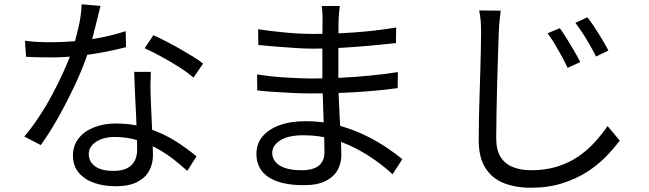

<svg xmlns="http://www.w3.org/2000/svg" viewBox="-20 -822 3040 900"><path d="M97 -631Q125 -627 156 -625.5Q187 -624 219 -624Q274 -624 332.5 -629Q391 -634 451 -645.5Q511 -657 569 -676L571 -601Q522 -588 463.5 -577Q405 -566 342.5 -559.5Q280 -553 219 -553Q192 -553 161.5 -553.5Q131 -554 102 -556ZM451 -794Q445 -770 436 -733Q427 -696 416.5 -655.5Q406 -615 394 -579Q370 -507 333 -427.5Q296 -348 254 -273Q212 -198 171 -142L94 -182Q127 -221 160.5 -271Q194 -321 223.5 -376Q253 -431 277 -484Q301 -537 317 -581Q333 -629 347 -689.5Q361 -750 363 -802ZM687 -485Q686 -454 685.5 -429.5Q685 -405 686 -377Q687 -353 688.5 -315.5Q690 -278 692 -236.5Q694 -195 695.5 -157Q697 -119 697 -94Q697 -54 679 -21Q661 12 622.5 31.5Q584 51 522 51Q467 51 422 35.5Q377 20 349.5 -12Q322 -44 322 -93Q322 -140 348.5 -173.5Q375 -207 420.5 -225Q466 -243 522 -243Q606 -243 676.5 -219.5Q747 -196 803.5 -160Q860 -124 901 -89L858 -21Q829 -47 793.5 -75Q758 -103 715 -126.5Q672 -150 623 -165Q574 -180 519 -180Q464 -180 430 -157Q396 -134 396 -100Q396 -65 425 -43Q454 -21 512 -21Q554 -21 578 -34.5Q602 -48 612.5 -70.5Q623 -93 623 -120Q623 -148 621.5 -193Q620 -238 617.5 -289.5Q615 -341 612.5 -392.5Q610 -444 609 -485ZM887 -458Q860 -482 819 -508Q778 -534 734.5 -557.5Q691 -581 658 -596L699 -657Q726 -645 759 -628Q792 -611 825 -592Q858 -573 886.5 -555.5Q915 -538 932 -524Z M1573 -794Q1571 -781 1569.5 -765Q1568 -749 1567 -727Q1567 -712 1566.5 -682Q1566 -652 1566 -614.5Q1566 -577 1566 -539Q1566 -501 1566 -469Q1566 -419 1568 -364Q1570 -309 1573 -257Q1576 -205 1578 -162Q1580 -119 1580 -94Q1580 -59 1563.5 -27Q1547 5 1508.5 25.5Q1470 46 1404 46Q1296 46 1239 8.5Q1182 -29 1182 -101Q1182 -147 1209.5 -181Q1237 -215 1289 -234.5Q1341 -254 1413 -254Q1492 -254 1561.5 -235.5Q1631 -217 1689 -189Q1747 -161 1792 -130.5Q1837 -100 1866 -76L1820 -5Q1786 -37 1741.5 -69Q1697 -101 1644.5 -128Q1592 -155 1531.5 -171.5Q1471 -188 1403 -188Q1331 -188 1293.5 -164Q1256 -140 1256 -105Q1256 -83 1270 -64.5Q1284 -46 1315 -35Q1346 -24 1395 -24Q1424 -24 1448 -31.5Q1472 -39 1486.5 -58Q1501 -77 1501 -111Q1501 -140 1499.5 -186.5Q1498 -233 1496 -285.5Q1494 -338 1492.5 -387Q1491 -436 1491 -469Q1491 -503 1491 -538.5Q1491 -574 1491 -609Q1491 -644 1491.5 -676Q1492 -708 1492 -734Q1492 -746 1491 -765Q1490 -784 1488 -794ZM1190 -685Q1215 -681 1248 -677Q1281 -673 1317.5 -669.5Q1354 -666 1387.5 -664.5Q1421 -663 1446 -663Q1541 -663 1640.5 -670Q1740 -677 1837 -693L1836 -620Q1781 -614 1716 -608Q1651 -602 1582.5 -598Q1514 -594 1447 -594Q1412 -594 1364 -597Q1316 -600 1269.5 -604Q1223 -608 1191 -611ZM1185 -473Q1212 -469 1245 -465Q1278 -461 1313 -459Q1348 -457 1380 -455.5Q1412 -454 1437 -454Q1510 -454 1578.5 -457.5Q1647 -461 1713.5 -467.5Q1780 -474 1845 -484L1844 -409Q1794 -402 1744.5 -397.5Q1695 -393 1645.5 -390Q1596 -387 1544.5 -385.5Q1493 -384 1436 -384Q1402 -384 1357.5 -386Q1313 -388 1267.5 -391Q1222 -394 1186 -398Z M2604 -690Q2617 -673 2635 -644Q2653 -615 2670.5 -585Q2688 -555 2700 -531L2641 -504Q2628 -531 2612.5 -559.5Q2597 -588 2580.5 -615.5Q2564 -643 2547 -666ZM2733 -741Q2747 -724 2765.5 -696Q2784 -668 2802 -638Q2820 -608 2832 -585L2774 -557Q2761 -583 2745 -611Q2729 -639 2711.5 -666Q2694 -693 2677 -715ZM2327 -772Q2324 -747 2321.5 -722Q2319 -697 2318 -671Q2317 -629 2314.5 -567Q2312 -505 2310.5 -435.5Q2309 -366 2307.5 -297Q2306 -228 2306 -173Q2306 -118 2327 -85.5Q2348 -53 2385 -38.5Q2422 -24 2470 -24Q2538 -24 2593 -41.5Q2648 -59 2691 -88.5Q2734 -118 2767.5 -155Q2801 -192 2828 -231L2885 -163Q2859 -128 2821.5 -89Q2784 -50 2733 -17Q2682 16 2616 37Q2550 58 2468 58Q2396 58 2341 36Q2286 14 2255 -35Q2224 -84 2224 -165Q2224 -210 2225 -264.5Q2226 -319 2228 -377Q2230 -435 2231.5 -490.5Q2233 -546 2234 -593Q2235 -640 2235 -671Q2235 -700 2233 -725.5Q2231 -751 2226 -773Z"/></svg>

Font: Noto Sans JP Thin
Style: Regular
Weight: 400
Version: Version 2.004-H2;hotconv 1.0.118;makeotfexe 2.5.65603